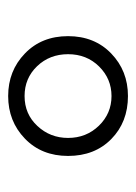

<svg xmlns="http://www.w3.org/2000/svg" viewBox="48 -812 332 468"><g transform="rotate(-90 214.0 -578.0)"><path d="M67.9 -578.1Q67.9 -642.6 110.1 -683.3Q152.3 -724.1 213.9 -724.1Q275.4 -724.1 317.6 -683.3Q359.9 -642.6 359.9 -578.1Q359.9 -513.7 317.6 -472.9Q275.4 -432.1 213.9 -432.1Q150.4 -432.1 109.1 -472.7Q67.9 -513.2 67.9 -578.1ZM111.8 -578.1Q111.8 -533.7 141.6 -502.9Q171.4 -472.2 213.9 -472.2Q255.9 -472.2 285.9 -502.4Q315.9 -532.7 315.9 -578.1Q315.9 -623 286.6 -653.6Q257.3 -684.1 213.9 -684.1Q169.9 -684.1 140.9 -652.8Q111.8 -621.6 111.8 -578.1Z"/></g></svg>

Font: Zoram GWeb Light
Style: Regular
Weight: 300
Foundry: Ascender Corporation
Version: Version 1.000